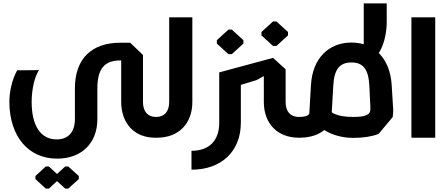

<svg xmlns="http://www.w3.org/2000/svg" viewBox="-20 -809 2632 1128"><path d="M896 -122C848 -122 820 -154 820 -210V-486L745 -558H687C521 -558 420 -467 420 -289V-109C420 -33 381 10 313 10C219 10 166 -70 166 -210C166 -284 183 -358 209 -397L81 -396C52 -345 34 -270 35 -205C38 -6 147 123 316 123C459 123 552 32 552 -109V-289C552 -404 593 -454 687 -454H692V-212C692 -83 770 0 891 0H897V-122ZM363 169 315 213 267 169H249L188 225V243L249 299H267L315 255L363 299H381L443 243V225L381 169Z M974 -707V-210C974 -154 946 -122 898 -122H889C852 -122 815 -90 815 -67C815 -38 852 0 889 0H903C1029 0 1110 -82 1110 -210V-707Z M1322 -491H1342L1410 -553V-573L1342 -635H1322L1254 -573V-553ZM1395 -88V-384H1268V-88C1268 17 1209 77 1105 77V188C1281 188 1395 80 1395 -88Z M1584 -539H1604L1672 -601V-621L1604 -683H1584L1516 -621V-601ZM1735 0V-122C1686 -122 1658 -154 1658 -210V-402L1584 -469L1269 -384L1287 -277L1488 -339L1530 -362V-210C1530 -82 1611 0 1735 0Z M2289 -182 2281 -311C2271 -465 2180 -559 2045 -559C1909 -559 1816 -464 1807 -311L1797 -140C1787 -127 1769 -122 1736 -122H1731C1694 -122 1657 -90 1657 -67C1657 -38 1694 0 1731 0H1745C1804 -1 1851 -17 1885 -45C1931 -16 1991 1 2055 1H2056C2115 1 2165 -7 2204 -22L2287 -121C2290 -140 2291 -161 2289 -182ZM2056 -122H2055C2008 -122 1969 -128 1942 -142H1940C1936 -145 1932 -147 1929 -149L1938 -305C1943 -404 1977 -442 2045 -442C2112 -442 2145 -404 2150 -305L2156 -177C2159 -140 2141 -122 2056 -122Z M2117 -453 2136 -443C2206 -457 2252 -567 2252 -682V-789H2117V-680Z M2397 -707V0H2537V-707Z"/></svg>

Font: Hejaz SemiBold
Style: Regular
Weight: 600
Designer: Bandar Raffah (Arabic) and Santiago Orozco (Latin)
Foundry: Caramella and Typemade
Version: Version 1.010;hotconv 1.0.109;makeotfexe 2.5.65596